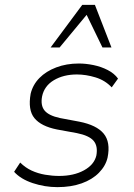

<svg xmlns="http://www.w3.org/2000/svg" viewBox="-20 -761 551 789"><path d="M216 8Q164 8 114.5 -8.5Q65 -25 38 -55L63 -93Q84 -72 110 -60Q136 -48 165.5 -43Q195 -38 223 -38Q283 -38 325 -61Q367 -84 376 -122Q383 -161 364.5 -182.5Q346 -204 296 -214L214 -229Q149 -242 121.5 -275.5Q94 -309 106 -376Q115 -413 142 -440.5Q169 -468 211 -484Q253 -500 304 -500Q333 -500 364.5 -493.5Q396 -487 423 -473Q450 -459 465 -438L439 -402Q412 -431 372.5 -443Q333 -455 296 -455Q241 -455 201.5 -431.5Q162 -408 153 -365Q146 -328 163 -307Q180 -286 226 -276L306 -261Q377 -247 406 -212Q435 -177 422 -113Q414 -79 386.5 -51Q359 -23 315.5 -7.5Q272 8 216 8ZM188 -566 318 -741H370L438 -566H401L336 -700L225 -566Z"/></svg>

Font: Nunito Sans 7pt SemiCondensed ExtraLight
Style: Italic
Weight: 250
Width: 4
Italic angle: -9°
Designer: Vernon Adams
Foundry: Vernon Adams
Version: Version 3.101;gftools[0.9.27]